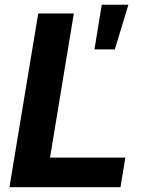

<svg xmlns="http://www.w3.org/2000/svg" viewBox="-20 -784 604 804"><path d="M19.5 0 140.1 -727.5H289.1L189.5 -124H504.9L484.4 0ZM375.5 -577.1 406.2 -764.2H517.6L460.9 -577.1Z"/></svg>

Font: Inter 16pt
Style: Bold Italic
Weight: 700
Italic angle: -9.3988°
Version: Version 4.001;git-66647c0bb